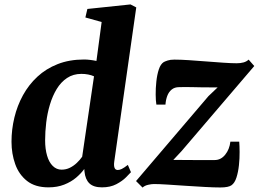

<svg xmlns="http://www.w3.org/2000/svg" viewBox="-20 -837 1170 868"><path d="M496.5 -106.5Q494 -88.5 497.8 -78.5Q501.5 -68.5 512.5 -68.5Q520.5 -68.5 530.5 -73.2Q540.5 -78 558 -91.5L572 -58.5Q566 -52 549.5 -35.2Q533 -18.5 505.8 -4.2Q478.5 10 441 10Q403 10 384.2 -8Q365.5 -26 362 -61L361 -73Q347 -53.5 324.5 -34.2Q302 -15 270.5 -2.5Q239 10 199 10Q139 10 102.2 -19Q65.5 -48 48.8 -95Q32 -142 32 -196.5Q32 -251.5 45 -305.5Q58 -359.5 84 -406.8Q110 -454 149 -490.2Q188 -526.5 240.8 -547.2Q293.5 -568 360 -568Q373 -568 387.5 -566.2Q402 -564.5 416 -561.5L439.5 -737.5L366 -758L375 -796.5L570 -817L596 -803.5ZM405 -492Q393 -497.5 378.5 -500.2Q364 -503 348 -503Q311 -503 283.2 -484.5Q255.5 -466 236.5 -434.8Q217.5 -403.5 205.8 -364.5Q194 -325.5 189 -283.5Q184 -241.5 184 -202.5Q184 -163.5 192.8 -133.5Q201.5 -103.5 218.5 -86.8Q235.5 -70 258.5 -70Q278.5 -70 295.8 -78.5Q313 -87 327.2 -100.5Q341.5 -114 351.5 -128.5ZM964 -442Q950 -442 931.8 -442Q913.5 -442 893.5 -442.2Q873.5 -442.5 854.2 -443Q835 -443.5 818 -443.5Q801 -443.5 789.5 -443Q769.5 -443 756.2 -432.2Q743 -421.5 736.2 -403.5Q729.5 -385.5 728 -364H687Q684 -381 683.8 -409.2Q683.5 -437.5 686.8 -468.2Q690 -499 698 -523.2Q706 -547.5 720.5 -556.5Q726 -559.5 738 -563.5Q750 -567.5 768.5 -567.5Q795.5 -567.5 833.8 -565Q872 -562.5 913 -559.2Q954 -556 990.5 -553.5Q1027 -551 1050 -551Q1067.5 -551 1081 -554.8Q1094.5 -558.5 1104 -567.5L1129.5 -538.5L800.5 -153.5L763.5 -114Q783.5 -114 806 -113.8Q828.5 -113.5 852.8 -113.5Q877 -113.5 901.8 -113.5Q926.5 -113.5 951 -113.5Q978.5 -113.5 998 -137.5Q1017.5 -161.5 1021.5 -196.5H1061.5Q1063 -178.5 1063.2 -149.8Q1063.5 -121 1060.2 -90.2Q1057 -59.5 1049 -34.5Q1041 -9.5 1026.5 0.5Q1020.5 5 1007.8 7.8Q995 10.5 976 10.5Q947.5 10.5 906 8.2Q864.5 6 820.2 3Q776 0 737.5 -2.5Q699 -5 676 -5Q665 -5 649.5 -1.5Q634 2 624.5 11L595 -18.5L922.5 -402.5Z"/></svg>

Font: Merriweather ExtraBold
Style: Italic
Weight: 800
Italic angle: -7.8°
Version: Version 2.101